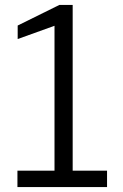

<svg xmlns="http://www.w3.org/2000/svg" viewBox="-20 -762 499 782"><path d="M51 -67V0H416V-67H276V-742H222L52 -658V-603L202 -657V-67Z"/></svg>

Font: Cheyenne Sans Light
Style: Regular
Weight: 300
Designer: The Public Sans project authors (U.S. Web Design System), Libre Franklin designed by Pablo Impallari and Rodrigo Fuenzal
Foundry: The Cheyenne Sans Project Authors
Version: Version 2.007